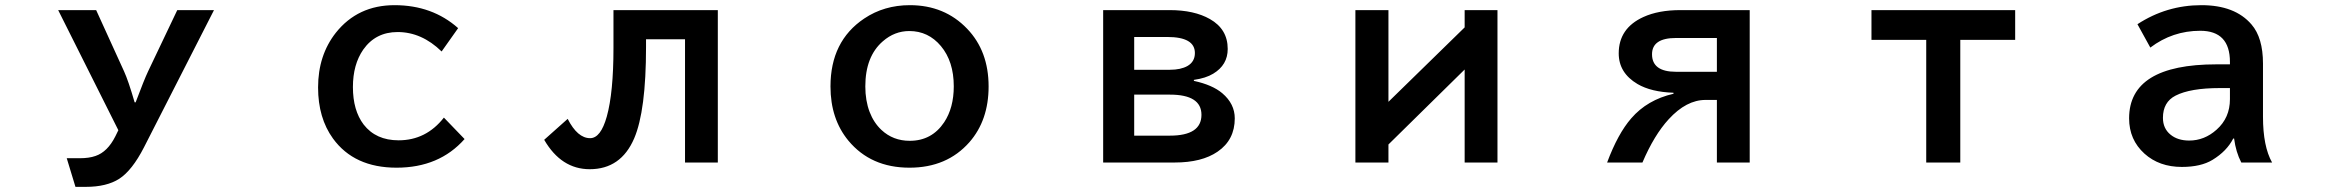

<svg xmlns="http://www.w3.org/2000/svg" viewBox="-20 -604 9040 743"><path d="M205.1 -564.9H352.1L460 -328.1Q476.6 -292 501 -208H504.9Q538.1 -296.4 553.2 -328.1L666 -564.9H808.1L537.1 -33.7Q491.2 55.7 441.4 87.9Q392.6 119.1 312 119.1H272L238.3 8.3H288.1Q325.2 8.3 349.6 -0.5Q396 -16.1 426.3 -76.2L438 -100.1Z M1777.8 -65.9Q1679.7 44.9 1514.6 44.9Q1350.6 44.9 1268.6 -67.9Q1210.9 -147.5 1210.9 -265.6Q1210.9 -390.1 1279.8 -477.5Q1364.7 -584 1506.8 -584Q1652.8 -584 1752.9 -495.1L1689 -404.8Q1611.8 -480 1518.6 -480Q1433.6 -480 1385.7 -412.1Q1345.7 -354.5 1345.7 -267.1Q1345.7 -176.8 1387.2 -122.1Q1434.6 -61 1522.5 -61Q1628.9 -61 1697.8 -148.9Z M2354 -564.9H2757.8V24.9H2630.9V-452.1H2480V-422.4Q2480 -175.3 2434.1 -68.4Q2382.8 50.8 2262.2 50.8Q2151.9 50.8 2085.9 -63L2176.8 -144Q2214.8 -69.3 2263.7 -69.3Q2304.7 -69.3 2328.1 -152.8Q2354 -245.6 2354 -418Z M3501 -584Q3635.3 -584 3722.7 -492.7Q3805.7 -406.2 3805.7 -269.5Q3805.7 -138.7 3731.4 -53.7Q3644.5 44.9 3499.5 44.9Q3350.1 44.9 3263.2 -59.6Q3193.8 -143.6 3193.8 -269.5Q3193.8 -444.8 3324.2 -532.2Q3401.4 -584 3501 -584ZM3499 -483.9Q3441.9 -483.9 3396.5 -444.3Q3328.6 -385.7 3328.6 -269.5Q3328.6 -214.8 3345.2 -170.9Q3361.3 -128.9 3391.1 -101.1Q3436 -59.1 3500.5 -59.1Q3585.9 -59.1 3633.8 -130.9Q3670.9 -187 3670.9 -270Q3670.9 -366.2 3621.1 -425.8Q3572.3 -483.9 3499 -483.9Z M4249 -564.9H4506.3Q4601.1 -564.9 4662.1 -530.3Q4731 -491.2 4731 -414.6Q4731 -352.5 4674.8 -318.8Q4646 -301.3 4600.1 -294.9V-291Q4671.9 -275.4 4710 -243.2Q4758.3 -202.1 4758.3 -146Q4758.3 -62.5 4691.9 -17.1Q4630.9 24.9 4525.4 24.9H4249ZM4369.1 -460.9V-334H4507.3Q4549.3 -334 4575.2 -348.6Q4604 -365.2 4604 -398.9Q4604 -460.9 4497.1 -460.9ZM4369.1 -237.8V-79.1H4507.3Q4629.4 -79.1 4629.4 -159.7Q4629.4 -237.8 4507.3 -237.8Z M5225.1 -564.9H5353V-210L5647.9 -498V-564.9H5774.9V24.9H5647.9V-335L5353 -44.9V24.9H5225.1Z M6751 -564.9V24.9H6624V-217.3H6580.1Q6505.9 -217.3 6437.5 -142.6Q6381.3 -81.5 6335.9 24.9H6199.2Q6240.7 -86.4 6292.5 -146Q6354.5 -217.8 6456.1 -241.2V-245.1Q6369.6 -248 6316.9 -278.8Q6244.1 -321.8 6244.1 -397.5Q6244.1 -494.6 6339.4 -538.1Q6397.9 -564.9 6482.9 -564.9ZM6624 -457H6465.8Q6373 -457 6373 -394Q6373 -326.2 6465.8 -326.2H6624Z M7222.2 -564.9H7778.3V-449.7H7565.9V24.9H7434.1V-449.7H7222.2Z M8609.4 -355V-364.3Q8609.4 -484.9 8494.6 -484.9Q8387.2 -484.9 8301.3 -419.9L8251.5 -510.3Q8364.3 -584 8499 -584Q8628.9 -584 8692.9 -509.3Q8737.3 -458 8737.3 -357.9V-151.9Q8737.3 -37.6 8772.5 24.9H8653.3Q8632.3 -15.6 8625.5 -67.9H8622.1Q8597.2 -19 8542 14.6Q8497.1 42 8423.3 42Q8335.9 42 8278.8 -9.3Q8219.2 -63 8219.2 -146Q8219.2 -355 8557.1 -355ZM8609.4 -263.2H8570.3Q8456.1 -263.2 8398.9 -233.9Q8350.1 -209 8350.1 -147.9Q8350.1 -106.9 8379.4 -83Q8407.2 -60.1 8451.7 -60.1Q8510.7 -60.1 8557.6 -102.1Q8609.4 -147.9 8609.4 -220.2Z"/></svg>

Font: FORM UDPGothic
Style: Bold
Weight: 700
Foundry: Pronama LLC
Version: Version 1.051